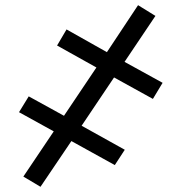

<svg xmlns="http://www.w3.org/2000/svg" viewBox="-20 -676 695 734"><path d="M52.7 -247.1 89.8 -307.6 224.6 -233.4 348.6 -418 198.2 -502 234.4 -563.5 388.7 -476.6 507.8 -656.2 574.2 -615.2 456.1 -439.5 601.6 -359.4 564.5 -297.9 416 -379.9 292 -195.3 457 -103.5 418.9 -44.9 252.9 -136.7 134.8 38.1 69.3 -1 185.5 -173.8Z"/></svg>

Font: Gothic A1 Medium
Style: Regular
Weight: 500
Designer: HanYang I&C Co.,Ltd.
Foundry: HanYang I&C Co.,Ltd.
Version: Version 2.50